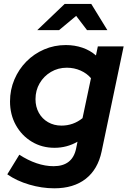

<svg xmlns="http://www.w3.org/2000/svg" viewBox="-20 -761 660 993"><path d="M260.7 212.9Q196.4 212.9 131.4 193.7Q66.4 174.6 17.7 140.6L80 39.1Q124 67.9 169 83.2Q214 98.5 257 98.5Q354.7 98.5 373.6 7.4L380.8 -28.1Q326.1 3.4 261.9 3.4Q196.7 3.4 144.6 -28Q92.4 -59.4 62.1 -113.8Q31.8 -168.2 31.8 -236.3Q31.8 -296.7 54.4 -349.8Q77 -402.9 116.3 -442.7Q155.6 -482.6 208.1 -505.3Q260.6 -528 320.4 -528Q366.1 -528 406.2 -514.3Q446.3 -500.6 476.3 -474.2L486 -521H619.5L505.6 22.3Q486.2 114.7 423.5 163.8Q360.8 212.9 260.7 212.9ZM297.9 -111.4Q359 -111.4 406.8 -149.9L450.5 -356.6Q429.8 -381.4 396.7 -396.1Q363.6 -410.8 325.3 -410.8Q280.5 -410.8 243.5 -389Q206.5 -367.1 185.1 -330.4Q163.6 -293.7 163.6 -248Q163.6 -208.8 180.7 -177.8Q197.8 -146.8 228.5 -129.1Q259.2 -111.4 297.9 -111.4ZM172.8 -605.3 314.4 -740.6H452.1L535.2 -605.3H430L373.9 -678.9L285.6 -605.3Z"/></svg>

Font: Red Hat Display
Style: Italic
Weight: 300
Italic angle: -12°
Designer: Pentagram, MCKL
Foundry: Pentagram, MCKL
Version: Version 1.023